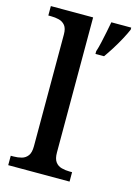

<svg xmlns="http://www.w3.org/2000/svg" viewBox="-116 -823 630 886"><g transform="rotate(15 199.0 -380.0)"><path d="M14 0V-45H27Q48 -45 66 -50Q84 -55 95 -70Q106 -85 106 -115V-649Q106 -678 94.5 -692Q83 -706 65 -710.5Q47 -715 27 -715H14V-760H216V-115Q216 -85 227 -70Q238 -55 256.5 -50Q275 -45 295 -45H307V0ZM270 -613Q277 -634 282.5 -659.5Q288 -685 293.5 -711Q299 -737 303 -760H398V-750Q389 -729 374.5 -702Q360 -675 343 -648Q326 -621 311 -600H270Z"/></g></svg>

Font: Noto Serif Gujarati Medium
Style: Regular
Weight: 500
Version: Version 2.102